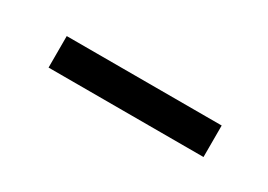

<svg xmlns="http://www.w3.org/2000/svg" viewBox="-18 -408 368 264"><g transform="rotate(30 166.5 -276.0)"><path d="M45 -251H291V-301H45Z"/></g></svg>

Font: Noto Sans HK Light
Style: Regular
Weight: 300
Designer: Ryoko NISHIZUKA 西塚涼子 (kana, bopomofo & ideographs); Paul D. Hunt (Latin, Greek & Cyrillic); Sandoll Communications 산돌커뮤니
Foundry: Adobe
Version: Version 2.004;hotconv 1.0.118;makeotfexe 2.5.65603